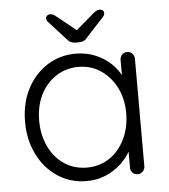

<svg xmlns="http://www.w3.org/2000/svg" viewBox="-51 -744 705 800"><g transform="rotate(-5 301.0 -343.5)"><path d="M494 -511Q507 -511 515.5 -502Q524 -493 524 -480V-30Q524 -18 515 -9Q506 0 494 0Q480 0 472 -9Q464 -18 464 -30V-149L481 -157Q481 -129 465.5 -100Q450 -71 423 -46Q396 -21 359.5 -5.5Q323 10 280 10Q213 10 159.5 -25Q106 -60 75.5 -121Q45 -182 45 -258Q45 -336 76 -395.5Q107 -455 160 -489Q213 -523 279 -523Q322 -523 359.5 -508Q397 -493 425 -467Q453 -441 469 -407.5Q485 -374 485 -338L464 -353V-480Q464 -493 472 -502Q480 -511 494 -511ZM286 -46Q339 -46 380 -73.5Q421 -101 444.5 -149.5Q468 -198 468 -258Q468 -317 444.5 -364Q421 -411 380 -439Q339 -467 286 -467Q234 -467 192.5 -440Q151 -413 127.5 -366Q104 -319 104 -258Q104 -198 127 -149.5Q150 -101 191.5 -73.5Q233 -46 286 -46ZM283 -569Q261 -569 249 -585L178 -663Q170 -671 170 -680Q170 -687 175.5 -691.5Q181 -696 189 -696Q199 -696 215 -683L299 -615L285 -613L367 -683Q375 -690 381.5 -693.5Q388 -697 395 -697Q403 -697 408 -692.5Q413 -688 413 -681Q413 -677 411 -672.5Q409 -668 404 -663L332 -585Q321 -569 299 -569Z"/></g></svg>

Font: Quicksand Light
Style: Regular
Weight: 400
Version: Version 3.004